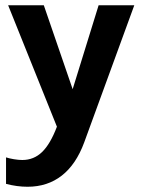

<svg xmlns="http://www.w3.org/2000/svg" viewBox="-20 -520 545 732"><path d="M492 -500 301 23Q270 107 215.5 149.5Q161 192 85 192Q45 192 3 181V80Q15 84 33 87Q51 90 65 90Q109 90 140.5 59.5Q172 29 197 -37L11 -500H147L257 -180L356 -500Z"/></svg>

Font: Sarabun
Style: Bold
Weight: 700
Designer: Suppakit Chalermlarp | Katatrad Co.,Ltd.
Foundry: Cadson Demak Co.,Ltd.
Version: Version 1.000; ttfautohint (v1.6)